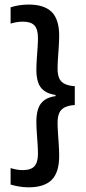

<svg xmlns="http://www.w3.org/2000/svg" viewBox="-20 -697 379 842"><path d="M26.5 -665V-593.5Q37.5 -597 51.2 -599.5Q65 -602 80.5 -602Q116 -602 131.2 -585.2Q146.5 -568.5 146.5 -530.5Q146.5 -513.5 144.8 -488Q143 -462.5 141.2 -436.2Q139.5 -410 139.5 -390.5Q139.5 -360 146.8 -337Q154 -314 172.5 -299.8Q191 -285.5 223.5 -280.5V-271L227.5 -276Q193 -272 173.8 -257.2Q154.5 -242.5 147 -218.8Q139.5 -195 139.5 -164Q139.5 -144.5 141.2 -118Q143 -91.5 144.8 -66Q146.5 -40.5 146.5 -23Q146.5 15 131 32Q115.5 49 79.5 49Q64 49 50.8 46.2Q37.5 43.5 26.5 40V112.5Q43.5 117.5 63.8 121Q84 124.5 105.5 124.5Q174 124.5 206.8 91.8Q239.5 59 239.5 -13Q239.5 -33.5 237.8 -60.8Q236 -88 234.2 -114.5Q232.5 -141 232.5 -159Q232.5 -183.5 239.2 -200Q246 -216.5 262.5 -225.5Q279 -234.5 308 -236.5V-319Q279 -321 262.5 -329.8Q246 -338.5 239.2 -355Q232.5 -371.5 232.5 -395.5Q232.5 -414 234.2 -440.2Q236 -466.5 237.8 -493.5Q239.5 -520.5 239.5 -540Q239.5 -612 206.8 -644.5Q174 -677 105.5 -677Q84 -677 63.8 -673.8Q43.5 -670.5 26.5 -665Z"/></svg>

Font: Anek Kannada Medium Medium
Style: Regular
Weight: 500
Version: Version 1.003